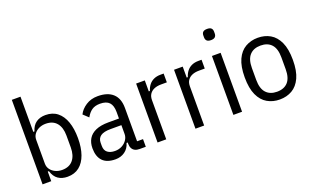

<svg xmlns="http://www.w3.org/2000/svg" viewBox="-82 -1154 2567 1580"><g transform="rotate(-20 1201.5 -364.0)"><path d="M76 0V-740H152V-432H162Q177 -482 210.5 -505Q244 -528 292 -528Q354 -528 395.5 -495Q437 -462 458.5 -401.5Q480 -341 480 -258Q480 -175 458.5 -114.5Q437 -54 395.5 -21Q354 12 292 12Q244 12 210.5 -11Q177 -34 162 -84H152V0ZM269 -56Q332 -56 365 -96Q398 -136 398 -206V-310Q398 -381 365 -420.5Q332 -460 269 -460Q237 -460 210.5 -447.5Q184 -435 168 -413Q152 -391 152 -362V-154Q152 -125 168 -103Q184 -81 210.5 -68.5Q237 -56 269 -56Z M980 0H926Q902 0 885.5 -8.5Q869 -17 860.5 -33.5Q852 -50 852 -74V-94L862 -84H842Q829 -38 794 -13Q759 12 712 12Q637 12 600 -26.5Q563 -65 563 -138Q563 -186 584 -221Q605 -256 648.5 -275Q692 -294 759 -294H852V-351Q852 -408 826.5 -435Q801 -462 746 -462Q702 -462 674 -442.5Q646 -423 626 -386L581 -428Q601 -469 645.5 -498Q690 -527 749 -527Q836 -527 882 -484.5Q928 -442 928 -359V-67H980ZM852 -236H757Q697 -236 669.5 -216Q642 -196 642 -158V-130Q642 -91 666.5 -72.5Q691 -54 731 -54Q766 -54 793.5 -69Q821 -84 836.5 -108Q852 -132 852 -158Z M1159 0H1083V-516H1159V-420H1169Q1178 -450 1195 -471.5Q1212 -493 1237.5 -504.5Q1263 -516 1296 -516H1324V-439H1274Q1238 -439 1212.5 -428Q1187 -417 1173 -396Q1159 -375 1159 -343Z M1491 0H1415V-516H1491V-420H1501Q1510 -450 1527 -471.5Q1544 -493 1569.5 -504.5Q1595 -516 1628 -516H1656V-439H1606Q1570 -439 1544.5 -428Q1519 -417 1505 -396Q1491 -375 1491 -343Z M1785 -641Q1760 -641 1749 -652Q1738 -663 1738 -682V-698Q1738 -718 1749 -728.5Q1760 -739 1785 -739Q1810 -739 1821 -728.5Q1832 -718 1832 -698V-682Q1832 -663 1821 -652Q1810 -641 1785 -641ZM1747 0V-516H1823V0Z M2151 12Q2091 12 2043 -15.5Q1995 -43 1967.5 -102.5Q1940 -162 1940 -258Q1940 -354 1967.5 -413.5Q1995 -473 2043 -500.5Q2091 -528 2151 -528Q2212 -528 2259.5 -500.5Q2307 -473 2334.5 -413.5Q2362 -354 2362 -258Q2362 -162 2334.5 -102.5Q2307 -43 2259.5 -15.5Q2212 12 2151 12ZM2151 -56Q2213 -56 2246.5 -93Q2280 -130 2280 -206V-310Q2280 -386 2246.5 -423Q2213 -460 2151 -460Q2090 -460 2056 -423Q2022 -386 2022 -310V-206Q2022 -130 2056 -93Q2090 -56 2151 -56Z"/></g></svg>

Font: IBM Plex Sans Condensed
Style: Regular
Weight: 400
Width: 3
Designer: Mike Abbink, Paul van der Laan, Pieter van Rosmalen
Foundry: Bold Monday
Version: Version 3.201